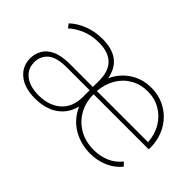

<svg xmlns="http://www.w3.org/2000/svg" viewBox="-71 -821 1122 1122"><g transform="rotate(45 490.5 -260.0)"><path d="M249 3Q161 3 111.5 -37.5Q62 -78 62 -144Q62 -181 80 -213Q98 -245 139.5 -264.5Q181 -284 251 -284H440V-336Q440 -493 280 -493Q224 -493 176 -473.5Q128 -454 95 -423L77 -447Q114 -482 167.5 -502.5Q221 -523 281 -523Q442 -523 467 -383Q496 -447 553.5 -485Q611 -523 685 -523Q754 -523 809.5 -490Q865 -457 897 -399Q929 -341 929 -266Q929 -261 928 -257H473Q473 -189 503 -137Q533 -85 585 -56Q637 -27 704 -27Q755 -27 800 -46Q845 -65 876 -104L897 -82Q862 -40 811.5 -18.5Q761 3 703 3Q627 3 562.5 -34Q498 -71 464 -146Q450 -93 418 -60Q386 -27 342.5 -12Q299 3 249 3ZM473 -284H896Q892 -345 863.5 -392.5Q835 -440 788.5 -466.5Q742 -493 685 -493Q627 -493 580.5 -466.5Q534 -440 506 -392.5Q478 -345 473 -284ZM440 -257H251Q166 -257 130.5 -225Q95 -193 95 -145Q95 -90 136 -57.5Q177 -25 251 -25Q335 -25 387.5 -71Q440 -117 440 -202Z"/></g></svg>

Font: Montserrat ExtraLight
Style: Regular
Weight: 200
Designer: Julieta Ulanovsky
Foundry: Julieta Ulanovsky
Version: Version 9.000; ttfautohint (v1.8.4.7-5d5b)